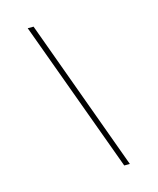

<svg xmlns="http://www.w3.org/2000/svg" viewBox="-104 -705 680 825"><g transform="rotate(-15 236.0 -292.5)"><path d="M346 46 98 -631H124L371 46Z"/></g></svg>

Font: Alumni Sans SC Thin
Style: Italic
Weight: 100
Italic angle: -8°
Designer: Robert E. Leuschke
Foundry: Robert E. Leuschke
Version: Version 1.016